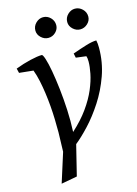

<svg xmlns="http://www.w3.org/2000/svg" viewBox="-130 -766 723 1013"><g transform="rotate(-15 232.0 -259.0)"><path d="M77 178 128 17 131 -88Q131 -123 130 -159.5Q129 -196 126 -232.5Q123 -269 118 -305Q113 -341 106 -374Q99 -407 88 -437L11 -445L5 -470Q47 -486 87.5 -495.5Q128 -505 151 -505Q157 -505 165.5 -479Q174 -453 182 -408.5Q190 -364 196.5 -307.5Q203 -251 206 -190Q209 -129 206 -70Q259 -118 293.5 -166.5Q328 -215 347 -260Q366 -305 373.5 -343Q381 -381 381 -408Q381 -419 380 -425.5Q379 -432 377 -438L321 -445L316 -469Q358 -484 392.5 -494.5Q427 -505 449 -505Q451 -496 452 -486.5Q453 -477 453 -464Q453 -385 427.5 -313.5Q402 -242 363 -182Q324 -122 281.5 -76.5Q239 -31 205 -4L164 162ZM383 -583Q361 -583 343.5 -599.5Q326 -616 326 -638Q326 -662 343.5 -679Q361 -696 383 -696Q406 -696 423.5 -679Q441 -662 441 -638Q441 -616 423.5 -599.5Q406 -583 383 -583ZM209 -583Q187 -583 169.5 -599.5Q152 -616 152 -638Q152 -662 169.5 -679Q187 -696 209 -696Q232 -696 249 -679Q266 -662 266 -638Q266 -616 249 -599.5Q232 -583 209 -583Z"/></g></svg>

Font: Manuale
Style: Italic
Weight: 400
Italic angle: -11°
Designer: Eduardo Tunni / Pablo Cosgaya
Foundry: Eduardo Tunni / Pablo Cosgaya
Version: Version 1.002